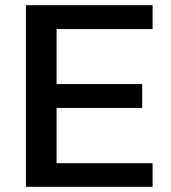

<svg xmlns="http://www.w3.org/2000/svg" viewBox="-20 -720 658 740"><path d="M80 0V-700H568V-608H198V-396H528V-304H198V-91H568V0Z"/></svg>

Font: Kanit Cyrillic
Style: Regular
Weight: 400
Designer: Katatrad Team, Sasha Pavljenko
Foundry: CadsonDemak, Pavljenko + Design
Version: Version 1.002;Fontself Maker 3.5.7